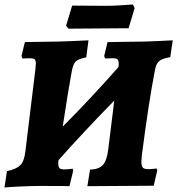

<svg xmlns="http://www.w3.org/2000/svg" viewBox="-23 -830 791 857"><path d="M748 -650 737 -575Q701 -569 687 -557Q673 -545 668 -514Q640 -369 610 -136Q608 -114 608 -108Q608 -89 614.5 -82Q621 -75 637 -75Q652 -75 663.5 -76.5Q675 -78 676 -78L679 -69L663 -1L516 0L367 1L379 -73Q418 -74 436 -93.5Q454 -113 460 -162L487 -381Q348 -239 238 -115L237 -101Q237 -85 242.5 -79.5Q248 -74 262 -74Q278 -74 289 -75.5Q300 -77 301 -77L304 -69L287 1Q287 0 158 0Q117 0 65.5 2.5Q14 5 -3 7L8 -66Q50 -75 67.5 -92.5Q85 -110 90 -152L135 -521Q137 -541 137 -546Q137 -561 131.5 -565.5Q126 -570 111 -570L77 -569L73 -580L88 -642Q101 -642 135 -643Q169 -644 203 -644Q237 -644 295 -646.5Q353 -649 372 -650L362 -574Q326 -567 314 -554.5Q302 -542 296 -504Q281 -424 257 -265Q381 -389 506 -531Q507 -536 507 -545Q507 -560 501.5 -565Q496 -570 481 -570L446 -569L442 -580L457 -642Q472 -642 511.5 -643Q551 -644 590 -644Q619 -644 674.5 -646.5Q730 -649 748 -650ZM551 -704 415 -703 283 -702 272 -715 299 -805 448 -804Q478 -804 518 -806.5Q558 -809 570 -810L578 -794Z"/></svg>

Font: Alegreya ExtraBold
Style: Italic
Weight: 800
Italic angle: -7°
Designer: Juan Pablo del Peral
Foundry: Huerta Tipografica
Version: Version 2.007; ttfautohint (v1.6)